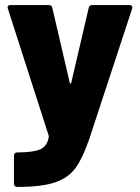

<svg xmlns="http://www.w3.org/2000/svg" viewBox="-20 -538 551 757"><path d="M47 63Q110 63 138 51Q166 39 172 3Q173 1 172 -3L11 -504Q10 -506 10 -509Q10 -518 21 -518H173Q183 -518 186 -508L255 -212Q256 -208 258 -208Q260 -208 261 -212L330 -508Q333 -518 343 -518H491Q497 -518 500 -514.5Q503 -511 501 -504L332 10Q306 85 278.5 123.5Q251 162 198.5 180.5Q146 199 49 199H47Q42 199 38.5 195.5Q35 192 35 187V75Q35 70 38.5 66.5Q42 63 47 63Z"/></svg>

Font: BARLOWEXTRABOLD
Style: Regular
Weight: 800
Designer: Jeremy Tribby
Foundry: Tribby Type
Version: Version 1.422